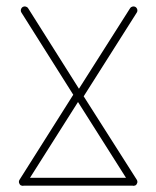

<svg xmlns="http://www.w3.org/2000/svg" viewBox="-20 -591 493 608"><path d="M413 -22 245 -286 413 -551C417 -557 415 -565 409 -569C404 -572 396 -571 392 -565L230 -310L69 -565C65 -571 57 -572 52 -569C46 -565 44 -557 48 -551L212 -291L42 -22C38 -16 40 -8 46 -4C49 -3 52 -2 55 -3H400C403 -2 406 -3 409 -4C415 -8 417 -16 413 -22ZM75 -28 227 -268 379 -28Z"/></svg>

Font: LS
Style: LightAlt
Weight: 250
Designer: BSozoo
Foundry: BSozoo
Version: Version 001.000